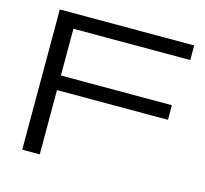

<svg xmlns="http://www.w3.org/2000/svg" viewBox="-107 -871 1058 992"><g transform="rotate(15 422.0 -375.0)"><path d="M93.8 0V-750H812.5V-671.9H187.5V-421.9H781.2V-343.8H187.5V0Z"/></g></svg>

Font: Michroma
Style: Regular
Weight: 400
Version: Version 1.000